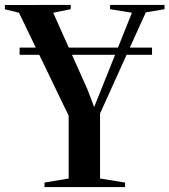

<svg xmlns="http://www.w3.org/2000/svg" viewBox="-37 -763 691 783"><path d="M243 -35V-291L40.5 -711L-17 -725V-742.5L251.5 -743V-725.5L180 -711L320 -397.5L347 -326.5L374.5 -395L501 -711L412 -725.5V-743H634V-725.5L557.5 -712.5L371 -300V-35L473 -18.5V0H144.5V-18.5ZM583 -569V-539.5H43V-569Z"/></svg>

Font: Merriweather 144pt SemiBold
Style: Regular
Weight: 600
Version: Version 2.100